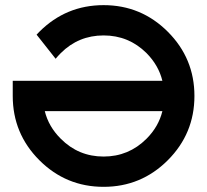

<svg xmlns="http://www.w3.org/2000/svg" viewBox="-20 -723 802 743"><path d="M608.4 -293H153.3Q168 -232.9 215.3 -186Q283.7 -117.2 380.9 -117.2Q478 -117.2 546.9 -186Q593.8 -232.9 608.4 -293ZM732.4 -351.6Q732.4 -206.1 629.4 -103Q526.4 0 380.9 0Q235.4 0 132.3 -103Q29.3 -206.1 29.3 -351.6V-410.2H608.4Q593.8 -470.2 546.9 -517.6Q478 -585.9 380.9 -585.9Q283.7 -585.9 215.3 -517.6Q204.6 -506.8 195.3 -495.6L121.6 -588.9Q127 -594.7 132.3 -600.1Q235.4 -703.1 380.9 -703.1Q526.4 -703.1 629.4 -600.1Q732.4 -497.1 732.4 -351.6Z"/></svg>

Font: Gerhaus
Style: Regular
Weight: 400
Designer: GGBotNet
Foundry: GGBotNet
Version: 1.01